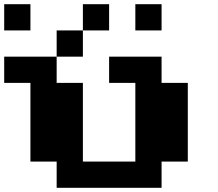

<svg xmlns="http://www.w3.org/2000/svg" viewBox="-20 -1020 1040 915"><path d="M625 -937.5V-1000H687.5H750V-937.5V-875H687.5H625ZM375 -937.5V-1000H437.5H500V-937.5V-875H437.5H375V-812.5V-750H312.5H250V-687.5V-625H312.5H375V-437.5V-250H500H625V-437.5V-625H562.5H500V-687.5V-750H625H750V-687.5V-625H812.5H875V-437.5V-250H812.5H750V-187.5V-125H500H250V-187.5V-250H187.5H125V-437.5V-625H62.5H0V-687.5V-750H125H250V-812.5V-875H312.5H375ZM0 -937.5V-1000H62.5H125V-937.5V-875H62.5H0Z"/></svg>

Font: Press Start 2P
Style: Regular
Weight: 500
Monospace: yes
Version: Version 2.14